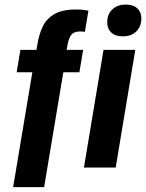

<svg xmlns="http://www.w3.org/2000/svg" viewBox="-20 -712 621 816"><path d="M35.8 83.3 117.5 -405H50.8L66.7 -500H135L140 -530Q146.7 -567.5 162.1 -600Q177.5 -632.5 211.2 -652.1Q245 -671.7 304.2 -671.7Q320.8 -671.7 334.2 -670Q347.5 -668.3 355.8 -666.7L340.8 -576.7Q335.8 -577.5 332.1 -577.9Q328.3 -578.3 320 -578.3Q294.2 -578.3 282.9 -563.8Q271.7 -549.2 266.7 -520L263.3 -500H333.3L317.5 -405H249.2L167.5 83.3ZM336.7 0 420 -500H555L471.7 0ZM501.7 -557.5Q470 -557.5 452.9 -573.8Q435.8 -590 435.8 -617.5Q435.8 -651.7 457.5 -672.1Q479.2 -692.5 515 -692.5Q546.7 -692.5 563.8 -676.2Q580.8 -660 580.8 -633.3Q580.8 -600 559.6 -578.8Q538.3 -557.5 501.7 -557.5Z"/></svg>

Font: Familjen Grotesk GF
Style: Bold Italic
Weight: 700
Designer: Anders Wikstroem, Jonas Baeckman, Matilda Gysing, Kristian Moeller
Foundry: Familjen STHML AB
Version: Version 2.000; Beta; Release 4; Build 6